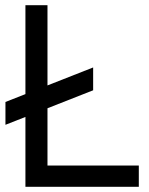

<svg xmlns="http://www.w3.org/2000/svg" viewBox="-20 -720 574 740"><path d="M78 0V-700H163V0ZM122 0V-82H515V0ZM1 -239V-327L339 -460V-372Z"/></svg>

Font: Fustat Medium
Style: Regular
Weight: 500
Designer: Mohamed Gaber, Khaled Hosny, Laura Garcia Mut
Foundry: Kief Type Foundry, Alif Type Foundry, Hard Type Foundry
Version: Version 1.007